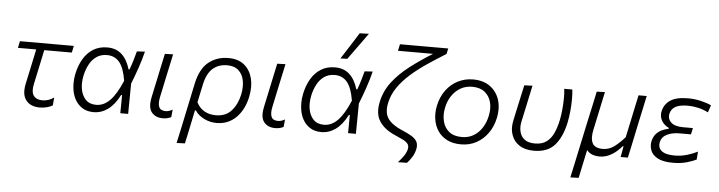

<svg xmlns="http://www.w3.org/2000/svg" viewBox="-54 -1054 5658 1510"><g transform="rotate(5 2775.0 -298.5)"><path d="M276.5 10.5Q202.5 10.5 167 -35Q143.5 -65 143.5 -112Q143.5 -136 149.5 -164.5Q166.5 -244.5 181.5 -314Q196.5 -383.5 208.5 -442H64L75.5 -495.5H501L489.5 -442H272Q257.5 -374 243.5 -306.5L214.5 -171.5Q209 -146 209 -126Q209 -94 222.5 -76.5Q244.5 -47.5 292 -47.5Q339 -47.5 382.5 -77.5L377 -15Q361.5 -5 333.5 2.8Q305.5 10.5 276.5 10.5Z M700 10Q647 10 609.8 -14.2Q572.5 -38.5 551.2 -79.5Q530 -120.5 525.5 -172Q524 -187.5 524 -203.5Q524 -240 532 -278Q546 -345 576.5 -396.5Q607 -448 654 -477.2Q701 -506.5 765 -506.5Q834.5 -506.5 879 -465.8Q923.5 -425 945.5 -349.5H953.5Q969.5 -393 979.8 -428.8Q990 -464.5 998.5 -495.5L1062 -499.5Q1046 -435 1023 -368Q1000 -301 975.5 -239.5Q974 -119.5 973 0H911Q911.5 -37 912 -73Q912 -109 912.5 -143.5H905.5Q864.5 -64.5 812.8 -27.2Q761 10 700 10ZM716 -49Q775.5 -49 824.8 -99.2Q874 -149.5 919 -257Q902 -360 864.8 -403.2Q827.5 -446.5 768 -446.5Q718.5 -446.5 684 -422Q649.5 -397.5 628.5 -357.5Q607.5 -317.5 597.5 -271.5Q590 -238 590 -206Q590 -184.5 593.5 -164Q602 -113 632.2 -81Q662.5 -49 716 -49Z M1246.5 10.5Q1189 10.5 1158.5 -27.5Q1139 -51.5 1139 -93.5Q1139 -117.5 1145.5 -148Q1153.5 -186.5 1159.5 -214Q1165.5 -241.5 1172 -272Q1185.5 -335.5 1196.5 -388Q1207.5 -440 1219.5 -495.5L1284.5 -497.5Q1265 -407 1248.5 -330Q1232 -253 1221 -200L1211 -153Q1206 -128.5 1206 -110Q1206 -88.5 1212.5 -74.5Q1224.5 -47.5 1265 -47.5Q1290 -47.5 1319 -64L1313 -4.5Q1301 2 1284.5 6.2Q1268 10.5 1246.5 10.5Z M1372.5 194.5Q1384.5 139.5 1396 86.5Q1407 33.5 1420 -27L1474 -283.5Q1499 -401 1564.2 -453.8Q1629.5 -506.5 1721 -506.5Q1800 -506.5 1847.2 -466.5Q1894.5 -426.5 1910.5 -361Q1918 -329 1918 -294Q1918 -258 1910 -219Q1888 -113 1825.2 -51.2Q1762.5 10.5 1672 10.5Q1619.5 10.5 1573.5 -12Q1527.5 -34.5 1501 -73.5H1494L1484 -25Q1471.5 33.5 1461 85Q1450 136.5 1438 192ZM1660 -49.5Q1739 -49.5 1784 -100.8Q1829 -152 1845.5 -229.5Q1852.5 -263.5 1852.5 -294.5Q1852.5 -317.5 1848.5 -339Q1839 -389 1806.2 -419Q1773.5 -449 1716 -449Q1647.5 -449 1601.8 -408.5Q1556 -368 1537.5 -277.5L1508 -138.5Q1532.5 -92 1571.2 -70.8Q1610 -49.5 1660 -49.5Z M2133.5 10.5Q2076 10.5 2045.5 -27.5Q2026 -51.5 2026 -93.5Q2026 -117.5 2032.5 -148Q2040.5 -186.5 2046.5 -214Q2052.5 -241.5 2059 -272Q2072.5 -335.5 2083.5 -388Q2094.5 -440 2106.5 -495.5L2171.5 -497.5Q2152 -407 2135.5 -330Q2119 -253 2108 -200L2098 -153Q2093 -128.5 2093 -110Q2093 -88.5 2099.5 -74.5Q2111.5 -47.5 2152 -47.5Q2177 -47.5 2206 -64L2200 -4.5Q2188 2 2171.5 6.2Q2155 10.5 2133.5 10.5Z M2498 10Q2445 10 2407.8 -14.2Q2370.5 -38.5 2349.2 -79.5Q2328 -120.5 2323.5 -172Q2322 -187.5 2322 -203.5Q2322 -240 2330 -278Q2344 -345 2374.5 -396.5Q2405 -448 2452 -477.2Q2499 -506.5 2563 -506.5Q2632.5 -506.5 2677 -465.8Q2721.5 -425 2743.5 -349.5H2751.5Q2767.5 -393 2777.8 -428.8Q2788 -464.5 2796.5 -495.5L2860 -499.5Q2844 -435 2821 -368Q2798 -301 2773.5 -239.5Q2772 -119.5 2771 0H2709Q2709.5 -37 2710 -73Q2710 -109 2710.5 -143.5H2703.5Q2662.5 -64.5 2610.8 -27.2Q2559 10 2498 10ZM2514 -49Q2573.5 -49 2622.8 -99.2Q2672 -149.5 2717 -257Q2700 -360 2662.8 -403.2Q2625.5 -446.5 2566 -446.5Q2516.5 -446.5 2482 -422Q2447.5 -397.5 2426.5 -357.5Q2405.5 -317.5 2395.5 -271.5Q2388 -238 2388 -206Q2388 -184.5 2391.5 -164Q2400 -113 2430.2 -81Q2460.5 -49 2514 -49ZM2598 -580Q2632.5 -633.5 2666 -686Q2699 -738.5 2732 -790.5L2804.5 -792.5Q2766 -739 2728 -686.5L2652 -581.5Z M3119.5 193.5Q3143.5 167.5 3162.8 140Q3182 112.5 3188.5 84Q3190 76.5 3190 69.5Q3190 53.5 3181 42Q3168 25.5 3141.5 12.5Q3115 -0.5 3079.5 -16Q2995 -52 2955.5 -111.5Q2929 -151 2929 -206.5Q2929 -235 2936 -267.5Q2954.5 -354 3008.2 -424.5Q3062 -495 3142.2 -556.8Q3222.5 -618.5 3320.5 -679.5H3043.5L3055 -732H3436L3426.5 -688Q3349.5 -640.5 3279.2 -593Q3209 -545.5 3151.8 -494.8Q3094.5 -444 3055.5 -387.5Q3016.5 -331 3002.5 -265.5Q2996.5 -238 2996.5 -214.5Q2996.5 -168 3019.5 -137.5Q3054 -91.5 3132 -59Q3175 -41 3205.5 -23Q3236 -5 3249.5 19Q3257.5 34 3257.5 53.5Q3257.5 66 3254.5 80Q3247 114 3228.8 143Q3210.5 172 3191 192Z M3600.5 10.5Q3536 10.5 3490.2 -13.2Q3444.5 -37 3417.5 -77.2Q3390.5 -117.5 3383 -168.5Q3379.5 -190 3379.5 -212Q3379.5 -242.5 3386 -274Q3401.5 -348 3440.5 -400Q3479.5 -452 3534.2 -479.2Q3589 -506.5 3651.5 -506.5Q3735.5 -506.5 3788.5 -466.5Q3841.5 -426.5 3861.5 -362Q3872 -326.5 3872 -287.5Q3872 -256 3865 -222.5Q3850.5 -153 3813.5 -100.8Q3776.5 -48.5 3722.2 -19Q3668 10.5 3600.5 10.5ZM3603 -47.5Q3656 -47.5 3696.5 -72.2Q3737 -97 3763 -138.5Q3789 -180 3799.5 -230.5Q3806 -261 3806 -288.5Q3806 -316 3799.5 -340.5Q3786.5 -389.5 3749.2 -419Q3712 -448.5 3651 -448.5Q3598.5 -448.5 3557.5 -424.5Q3516.5 -400.5 3489.2 -359.2Q3462 -318 3451.5 -265.5Q3445.5 -237.5 3445.5 -211Q3445.5 -184 3452 -158.5Q3464 -108.5 3501.5 -78Q3539 -47.5 3603 -47.5Z M4176.5 10.5Q4105.5 10.5 4060.5 -19.5Q4015.5 -49.5 3999 -100.5Q3989.5 -128.5 3989.5 -160Q3989.5 -186.5 3996 -215Q4005 -255 4012 -290Q4024.5 -347 4035 -395.5Q4045.5 -444 4057 -495.5L4121.5 -498Q4103 -410.5 4087 -336Q4071 -261.5 4060 -211Q4055 -188.5 4055 -167.5Q4055 -147.5 4059.5 -129.5Q4068 -92 4097.5 -69.5Q4127 -47 4180.5 -47Q4236 -47 4271 -73Q4306 -99 4326.5 -143.8Q4347 -188.5 4358.5 -244Q4366.5 -280 4371 -325.8Q4375.5 -371.5 4376.2 -416.2Q4377 -461 4372.5 -495.5H4436.5Q4440.5 -460.5 4440.2 -415.5Q4440 -370.5 4435.2 -323Q4430.5 -275.5 4422 -234Q4397.5 -118.5 4341.2 -54Q4285 10.5 4176.5 10.5Z M4481 194.5Q4493 139.5 4504.2 86.8Q4515.5 34 4528.5 -27.5L4580.5 -271Q4594.5 -334.5 4606 -387.5Q4617 -440.5 4629 -495.5L4693.5 -498Q4682 -443 4670.5 -389.5Q4659 -335.5 4646.5 -276.5L4628.5 -192.5Q4622.5 -163.5 4622.5 -140Q4622.5 -109 4633.5 -88Q4652.5 -51 4716 -51Q4765.5 -51 4807 -82.5Q4848.5 -114 4887.5 -159L4912.5 -276Q4925 -335.5 4936 -387.8Q4947 -440 4959 -495.5H5023.5Q5011.5 -439.5 5000.5 -387Q4989 -334 4975.5 -271L4950.5 -151.5Q4943.5 -119 4935.5 -80.5L4918 0H4861L4869 -43Q4872.5 -64 4876.5 -86H4869.5Q4853 -65 4827 -42.8Q4801 -20.5 4767.5 -5Q4734 10.5 4696.5 10.5Q4625.5 10.5 4594 -31.5L4592.5 -25Q4580 33.5 4569 84.8Q4558 136 4546.5 192Z M5274.5 9.5Q5195 9.5 5152.8 -14Q5110.5 -37.5 5097.5 -72.5Q5089 -95 5089 -117.5Q5089 -130 5091.5 -142.5Q5099.5 -180.5 5120 -203.2Q5140.5 -226 5166.5 -237.5Q5192.5 -249 5218 -254L5219 -261Q5201 -268 5182.5 -285Q5164 -302 5154 -328Q5148 -343.5 5148 -361.5Q5148 -374 5151 -388Q5162.5 -442 5209.5 -474Q5256.5 -506 5350 -506Q5401.5 -506 5452.5 -494Q5503.5 -482 5533.5 -466.5L5514 -409.5Q5474 -430 5432.2 -439Q5390.5 -448 5353 -448Q5290.5 -448 5256.2 -429.8Q5222 -411.5 5213 -370.5Q5211.5 -362.5 5211.5 -354.5Q5211.5 -326 5234.5 -304Q5263.5 -276 5331 -276H5407.5L5396.5 -225.5H5307Q5250 -225.5 5208.5 -205.8Q5167 -186 5157.5 -142.5Q5155.5 -133 5155.5 -124.5Q5155.5 -109.5 5161.5 -96Q5171 -74.5 5200.5 -61.5Q5230 -48.5 5285.5 -48.5Q5332.5 -48.5 5379.5 -62.2Q5426.5 -76 5463.5 -95L5458.5 -32Q5430.5 -18 5383.5 -4.2Q5336.5 9.5 5274.5 9.5Z"/></g></svg>

Font: Heraclito Light
Style: Italic
Weight: 300
Italic angle: -12°
Designer: Kostas Bartsokas (font) & Cristiano Sobral (main changes)
Foundry: Kostas Bartsokas (font) & Cristiano Sobral (main changes)
Version: Version 1.00;July 8, 2020;FontCreator 13.0.0.2655 64-bit